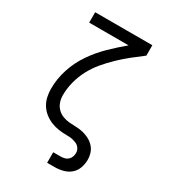

<svg xmlns="http://www.w3.org/2000/svg" viewBox="-222 -849 1044 1169"><g transform="rotate(30 300.0 -265.0)"><path d="M300 205V131H352Q366 131 379.5 127.5Q393 124 403 115Q413 106 418 92.5Q423 79 423 66Q423 54 418.5 43.5Q414 33 406 25Q398 17 387.5 12.5Q377 8 366 5Q355 2 344 1Q333 0 321 0Q292 0 263.5 -4Q235 -8 209 -18.5Q183 -29 160 -47Q137 -65 122 -89.5Q107 -114 101 -142Q95 -170 95 -198Q95 -268 117 -335.5Q139 -403 178.5 -461Q218 -519 268 -568Q318 -617 372 -662H95V-735H497V-662Q458 -633 420 -602.5Q382 -572 346.5 -538Q311 -504 279.5 -466.5Q248 -429 225 -386Q202 -343 189.5 -295Q177 -247 177 -198Q177 -175 185 -151.5Q193 -128 210 -111Q227 -94 249.5 -85.5Q272 -77 296 -75Q320 -73 344 -72.5Q368 -72 391 -66.5Q414 -61 435.5 -50Q457 -39 473.5 -21.5Q490 -4 497.5 19Q505 42 505 66Q505 95 495 123.5Q485 152 462.5 171Q440 190 411 197.5Q382 205 352 205Z"/></g></svg>

Font: Iosevka Slab Extended
Style: Regular
Weight: 400
Width: 7
Monospace: yes
Designer: Belleve Invis
Foundry: Belleve Invis
Version: Version 11.1.1; ttfautohint (v1.8.3)